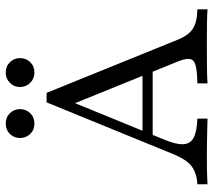

<svg xmlns="http://www.w3.org/2000/svg" viewBox="-58 -704 761 686"><g transform="rotate(-90 323.0 -360.5)"><path d="M8.1 0V-36.3Q36.3 -37.9 56.5 -47.2Q76.6 -56.5 91.1 -76.2Q105.6 -96 118.5 -129L300.8 -575H334.7L525 -105.6Q540.3 -67.7 564.1 -52.4Q587.9 -37.1 633.1 -36.3V0Q613.7 -1.6 581.5 -2Q549.2 -2.4 507.3 -2.4Q458.9 -2.4 423.8 -2Q388.7 -1.6 368.5 0V-36.3Q412.9 -37.1 433.1 -42.7Q453.2 -48.4 455.6 -62.9Q458.1 -77.4 447.6 -104L292.7 -486.3L308.1 -498.4L167.7 -154.8Q150 -112.1 151.2 -86.7Q152.4 -61.3 174.6 -49.6Q196.8 -37.9 242.7 -36.3V0Q221 -0.8 198 -1.2Q175 -1.6 152.8 -2Q130.6 -2.4 108.1 -2.4Q83.9 -2.4 59.7 -2Q35.5 -1.6 8.1 0ZM163.7 -196 179 -232.3H437.9L450.8 -196ZM407.3 -618.5Q385.5 -618.5 370.6 -633.5Q355.6 -648.4 355.6 -670.2Q355.6 -691.1 370.6 -706Q385.5 -721 407.3 -721Q429.8 -721 444.4 -706Q458.9 -691.1 458.9 -670.2Q458.9 -648.4 444.4 -633.5Q429.8 -618.5 407.3 -618.5ZM225 -618.5Q202.4 -618.5 187.9 -633.5Q173.4 -648.4 173.4 -670.2Q173.4 -691.1 187.9 -706Q202.4 -721 225 -721Q247.6 -721 262.1 -706Q276.6 -691.1 276.6 -670.2Q276.6 -648.4 262.1 -633.5Q247.6 -618.5 225 -618.5Z"/></g></svg>

Font: Playfair 9pt Light
Style: Regular
Weight: 300
Designer: Claus Eggers Sørensen
Foundry: Claus Eggers Sørensen
Version: Version 2.001;gftools[0.9.30]